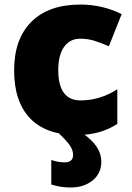

<svg xmlns="http://www.w3.org/2000/svg" viewBox="-20 -583 579 843"><path d="M317.9 9.8Q182.1 9.8 112.1 -63.5Q42 -136.7 42 -273.9Q42 -411.6 117.7 -487.3Q193.4 -563 333 -563Q429.2 -563 514.2 -521L458 -379.9Q423.3 -395 394 -404.1Q364.7 -413.1 333 -413.1Q286.6 -413.1 261.2 -377Q235.8 -340.8 235.8 -274.9Q235.8 -142.1 334 -142.1Q418 -142.1 495.1 -190.9V-39.1Q421.4 9.8 317.9 9.8ZM300.8 97.2Q300.8 77.1 287.8 57.1Q274.9 37.1 235.8 0H339.8Q385.7 32.2 405.3 62.7Q424.8 93.3 424.8 127Q424.8 178.2 386.7 209.2Q348.6 240.2 290 240.2Q245.6 240.2 205.1 227.1V119.1Q214.8 123.5 232.2 126.7Q249.5 129.9 263.2 129.9Q300.8 129.9 300.8 97.2Z"/></svg>

Font: Open Sans ExtBd
Style: Bold
Weight: 800
Foundry: Ascender Corporation
Version: Version 1.10